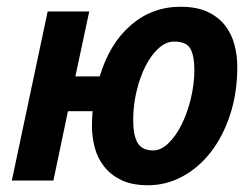

<svg xmlns="http://www.w3.org/2000/svg" viewBox="-20 -534 739 568"><path d="M275 -308Q304 -405 367 -459.5Q430 -514 514 -514Q562 -514 594 -499Q626 -484 645.5 -459Q665 -434 673.5 -402Q682 -370 682 -336Q682 -260 661 -195.5Q640 -131 604 -84.5Q568 -38 520 -12Q472 14 418 14Q370 14 338.5 -1.5Q307 -17 287.5 -42Q268 -67 260 -98.5Q252 -130 252 -162Q252 -173 252.5 -183.5Q253 -194 254 -205H181L138 0H15L121 -500H244L203 -308ZM374 -179Q374 -134 387 -111.5Q400 -89 433 -89Q456 -89 478 -110Q500 -131 517 -165Q534 -199 544.5 -242Q555 -285 555 -328Q555 -368 543.5 -389.5Q532 -411 495 -411Q471 -411 449 -391Q427 -371 410.5 -338.5Q394 -306 384 -264Q374 -222 374 -179Z"/></svg>

Font: PT Sans
Style: Bold Italic
Weight: 700
Italic angle: -12°
Designer: A.Korolkova, O.Umpeleva, V.Yefimov
Foundry: ParaType Ltd
Version: Version 2.003W OFL